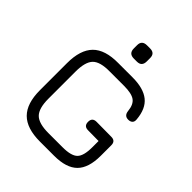

<svg xmlns="http://www.w3.org/2000/svg" viewBox="-233 -1007 1151 1151"><g transform="rotate(45 343.0 -431.0)"><path d="M344 -750Q301 -750 301 -793V-821Q301 -862 344 -862H370Q411 -862 411 -821V-793Q411 -750 370 -750ZM298 0Q186 0 133 -53Q80 -106 80 -218V-447Q80 -560 132.5 -613Q185 -666 297 -665H418Q511 -665 559 -626.5Q607 -588 614 -504Q616 -486 606.5 -476.5Q597 -467 579 -467Q546 -467 542 -503Q537 -554 509.5 -573.5Q482 -593 418 -593H297Q215 -594 183.5 -562Q152 -530 152 -447V-218Q152 -136 184 -104Q216 -72 298 -72H418Q491 -72 517.5 -98.5Q544 -125 544 -198V-251L454 -252Q418 -252 418 -288Q418 -324 454 -324L580 -323Q616 -323 616 -287V-198Q616 -95 568.5 -47.5Q521 0 418 0Z"/></g></svg>

Font: Jura SemiBold
Style: Regular
Weight: 600
Designer: Daniel Johnson, Alexei Vanyashin
Foundry: Daniel Johnson
Version: Version 5.103